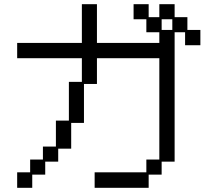

<svg xmlns="http://www.w3.org/2000/svg" viewBox="-20 -869 1040 917"><path d="M62 -46H124V-107H185V-169H247V-293H309V-478H371V-591H62V-664H371V-849H443V-664H741V-715H679V-777H618V-849H690V-787H741V-849H814V-787H875V-726H937V-653H864V-715H814V-97H752V-35H690V28H432V-46H679V-107H741V-591H443V-468H381V-282H320V-159H258V-97H196V-35H134V28H62ZM803 -726V-777H752V-726Z"/></svg>

Font: DotGothic16
Style: Regular
Weight: 400
Designer: Fontworks Inc.
Foundry: Fontworks Inc.
Version: Version 1.100